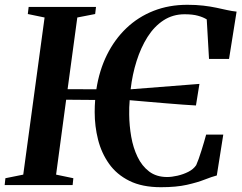

<svg xmlns="http://www.w3.org/2000/svg" viewBox="-32 -772 1008 801"><path d="M639.5 9Q561 9 507.8 -17.5Q454.5 -44 422.8 -89Q391 -134 377 -189.8Q363 -245.5 363 -304.5Q363 -317.5 363.5 -330Q364 -342.5 365 -355L244 -356L202 -43.5L274 -28.5L271 0H-12.5L-9.5 -28.5L65 -43.5L154 -699L84 -713.5L87.5 -743H368.5L365 -713.5L290.5 -699L250 -400L370 -399.5Q382 -478 414 -542.8Q446 -607.5 495.2 -654.5Q544.5 -701.5 608.8 -726.8Q673 -752 749.5 -752Q786.5 -752 816.2 -748.5Q846 -745 870.5 -739.8Q895 -734.5 915.5 -730Q936 -725.5 955 -723.5L923.5 -526H840L830.5 -691Q816.5 -700 794.2 -706.2Q772 -712.5 738 -712.5Q689 -712.5 650.2 -687.2Q611.5 -662 583.5 -617.8Q555.5 -573.5 537.8 -517.2Q520 -461 513 -399.5L800 -422L785.5 -332Q764 -333 730.8 -335.5Q697.5 -338 658.5 -341.2Q619.5 -344.5 580.5 -347.8Q541.5 -351 509 -354Q508 -339 507.2 -324Q506.5 -309 507 -293.5Q507.5 -247.5 515.5 -201.5Q523.5 -155.5 541.8 -117.5Q560 -79.5 590.2 -56.5Q620.5 -33.5 665.5 -33.5Q684.5 -33.5 708.5 -39Q732.5 -44.5 753.8 -55.2Q775 -66 786.5 -83Q791 -93 796.8 -109Q802.5 -125 808.2 -143.2Q814 -161.5 819.2 -179.2Q824.5 -197 828 -210.5H899.5L872.5 -40Q851.5 -34.5 821.8 -22.8Q792 -11 747.8 -1Q703.5 9 639.5 9Z"/></svg>

Font: Merriweather 96pt SemiBold
Style: Italic
Weight: 600
Italic angle: -7.8°
Version: Version 2.101